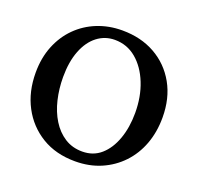

<svg xmlns="http://www.w3.org/2000/svg" viewBox="-122 -816 985 957"><g transform="rotate(20 370.5 -338.0)"><path d="M370 9Q268 9 193 -36.5Q118 -82 76.5 -160.5Q35 -239 35 -340Q35 -418 60.5 -481.5Q86 -545 131.5 -590.5Q177 -636 238 -660.5Q299 -685 370 -685Q469 -685 544.5 -642.5Q620 -600 663 -523.5Q706 -447 706 -345Q706 -268 682 -203.5Q658 -139 613 -91.5Q568 -44 506.5 -17.5Q445 9 370 9ZM387 -49Q445 -49 485.5 -84.5Q526 -120 548 -181.5Q570 -243 570 -320Q570 -406 542 -476Q514 -546 465 -587Q416 -628 351 -628Q299 -628 258 -596.5Q217 -565 194 -506Q171 -447 171 -366Q171 -304 184.5 -247Q198 -190 225.5 -145.5Q253 -101 293.5 -75Q334 -49 387 -49Z"/></g></svg>

Font: Vollkorn SemiBold
Style: Regular
Weight: 600
Designer: Friedrich Althausen
Foundry: Friedrich Althausen
Version: Version 5.000